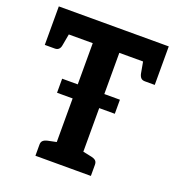

<svg xmlns="http://www.w3.org/2000/svg" viewBox="-131 -831 864 937"><g transform="rotate(20 300.5 -362.0)"><path d="M232 0V-612H15V-724H586V-612H370V0ZM157 0V-58Q157 -72 165 -79Q173 -86 186 -89L244 -101L256 0ZM346 0 358 -101 416 -89Q430 -86 437.5 -79Q445 -72 445 -58V0ZM489 -636 586 -612V-524H535Q521 -524 514 -531.5Q507 -539 504 -553ZM112 -636 97 -553Q95 -539 87.5 -531.5Q80 -524 67 -524H15V-612ZM151 -325V-398H451V-325Z"/></g></svg>

Font: Aleo
Style: Bold
Weight: 700
Designer: Alessio Laiso
Foundry: Alessio Laiso
Version: Version 2.001;gftools[0.9.29]